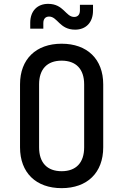

<svg xmlns="http://www.w3.org/2000/svg" viewBox="-20 -967 640 997"><path d="M370 -813C426 -813 463 -850 463 -912V-942H395V-913C395 -890 383 -879 365 -879C321 -879 311 -947 230 -947C174 -947 137 -910 137 -849V-818H205V-847C205 -870 217 -881 235 -881C279 -881 289 -813 370 -813ZM300 10C433 10 516 -70 516 -202V-529C516 -660 433 -740 300 -740C167 -740 84 -660 84 -529V-202C84 -70 167 10 300 10ZM300 -78C225 -78 183 -122 183 -202V-529C183 -608 225 -652 300 -652C375 -652 417 -608 417 -529V-202C417 -122 375 -78 300 -78Z"/></svg>

Font: Tekne LDO Medium
Style: Regular
Weight: 500
Monospace: yes
Designer: Alessio Laiso, Mario Rullo, Paolo Rosset
Foundry: Alessio Laiso
Version: Version 1.000;hotconv 1.0.109;makeotfexe 2.5.65596